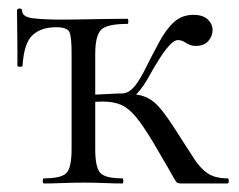

<svg xmlns="http://www.w3.org/2000/svg" viewBox="-20 -430 559 450"><path d="M203.2 -303V-81Q203.2 -38 214.8 -25Q226.4 -12 266.8 -12Q269 -12 269 -6Q269 0 266.8 0Q247.4 0 224.3 -1Q201.2 -2 176.6 -2Q151 -2 127.3 -1Q103.6 0 83.2 0Q80.2 0 80.2 -6Q80.2 -12 83.2 -12Q124.6 -12 136.2 -25Q147.8 -38 147.8 -81V-305Q147.8 -343.2 142.8 -354.7Q137.8 -366.2 111.2 -366.2Q76.6 -366.2 56.4 -347.7Q36.2 -329.2 32.8 -275.8Q32.6 -273.6 26.7 -273.6Q20.8 -273.6 20.8 -275.8Q20.8 -288 20.8 -312.4Q20.8 -336.8 20.3 -362.8Q19.8 -388.8 19.8 -405Q19.8 -410 25.8 -410Q31.8 -410 31.8 -405Q31.8 -390 58.7 -387Q85.6 -384 125.4 -384Q143.2 -384 168.9 -384.5Q194.6 -385 223.6 -385.5Q252.6 -386 278.8 -386Q280.8 -386 280.8 -380Q280.8 -374 278.8 -374Q230.4 -374 216.8 -360Q203.2 -346 203.2 -303ZM403.8 0Q398.4 0 395.6 -1.6Q392.8 -3.2 388 -11.7Q383.2 -20.2 372.1 -39.7Q361 -59.2 339.2 -96Q315.2 -136 298.1 -156.5Q281 -177 263.3 -184.5Q245.6 -192 219.4 -192Q201.8 -192 176.8 -189L175.8 -207Q194 -208 210.4 -208.6Q226.8 -209.2 241 -210.1Q255.2 -211 265.6 -211Q299.4 -211 319.1 -203.5Q338.8 -196 355.6 -176Q372.4 -156 397.6 -116Q419.6 -82.2 434.2 -59.1Q448.8 -36 466.3 -24Q483.8 -12 513.2 -12Q516.2 -12 516.2 -6Q516.2 0 513.2 0ZM265.6 -194.2V-211Q276.2 -211 285.1 -217.8Q294 -224.6 301.5 -235.6Q309 -246.6 315.4 -258.6Q337.4 -302.6 354 -333Q370.6 -363.4 389 -379.3Q407.4 -395.2 433 -395.2Q456 -395.2 467.1 -384.4Q478.2 -373.6 478.2 -359.8Q478.2 -345 468.1 -333.7Q458 -322.4 439.2 -322.4Q429.2 -322.4 422.3 -326Q415.4 -329.6 409.8 -332.8Q404.2 -336 396.8 -336Q388.2 -336 376.6 -323.2Q365 -310.4 353 -291.2Q341 -272 330.8 -253.8Q317 -227.8 301.4 -211Q285.8 -194.2 265.6 -194.2Z"/></svg>

Font: Cormorant Infant Light
Style: Regular
Weight: 300
Designer: Christian Thalmann (Catharsis Fonts)
Foundry: Catharsis Fonts
Version: Version 4.001